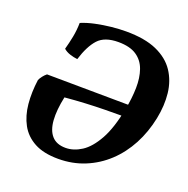

<svg xmlns="http://www.w3.org/2000/svg" viewBox="-124 -803 912 929"><g transform="rotate(20 332.0 -339.0)"><path d="M271.6 7Q196.3 7 148.6 -18.8Q100.9 -44.6 76.3 -89.6Q51.7 -134.7 46.1 -193.4Q40.6 -252.2 49.7 -318.2Q54.2 -328.3 62.6 -339.2Q71 -350.1 81.7 -358.7L513.7 -354.7L505.1 -294.5Q453.8 -294.5 404.2 -293.7Q354.6 -293 304.6 -290.4Q254.5 -287.9 198.9 -282.9Q183.9 -213 187.5 -161.6Q191.2 -110.3 215.8 -82.7Q240.3 -55.1 286.9 -55.1Q328.1 -55.1 368.6 -81Q409 -107 442.8 -167.6Q476.5 -228.2 496.5 -332.9Q508 -391.5 509 -444Q510 -496.4 495.8 -537Q481.7 -577.6 447.4 -600.7Q413 -623.9 353.4 -623.9Q283 -623.9 249.6 -587.3Q216.3 -550.7 193.9 -478.2Q174.6 -480.2 154.6 -486.8Q134.6 -493.5 121.5 -505.2Q130.6 -537.8 137.6 -573.4Q144.6 -609 145.1 -646.7Q177.2 -660.1 216.3 -668.3Q255.3 -676.5 295.4 -680.8Q335.5 -685 371.1 -685Q467.5 -685 529 -657.7Q590.5 -630.4 622.6 -582.4Q654.7 -534.3 661.5 -472.5Q668.2 -410.7 654.2 -341.7Q638.7 -265.5 604.8 -201.7Q570.9 -138 521.1 -91.4Q471.2 -44.7 408.1 -18.9Q345.1 7 271.6 7Z"/></g></svg>

Font: Vollkorn
Style: Italic
Weight: 400
Italic angle: -11°
Designer: Friedrich Althausen
Foundry: Friedrich Althausen
Version: Version 5.001